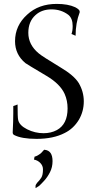

<svg xmlns="http://www.w3.org/2000/svg" viewBox="-20 -692 482 983"><path d="M167 19Q90 19 52 -1Q45 -5 45 -14Q48 -71 48 -113V-149L70 -157Q70 -90 73 -78Q79 -50 119 -30Q159 -10 203 -10Q241 -10 271 -26Q326 -56 326 -137Q326 -177 311 -211Q288 -262 219 -303Q167 -334 139.5 -350.5Q112 -367 110 -369Q57 -413 57 -481Q57 -561 119 -617Q178 -672 270 -672H271Q328 -672 365 -655Q388 -643 388 -633V-629Q367 -574 367 -509L346 -518Q352 -533 352 -559Q352 -598 330 -616Q293 -644 244 -644Q194 -644 162 -615Q125 -582 125 -524Q125 -463 178 -419Q187 -411 214.5 -393.5Q242 -376 288 -348Q359 -306 383 -267Q409 -223 409 -173Q409 -122 384 -79Q356 -33 311 -11Q253 19 167 19ZM162 271V260Q162 254 170 244Q183 231 191.5 217.5Q200 204 200 175Q200 157 187 143Q174 129 154 125L157 110Q172 107 191 91L201 80Q206 73 209 75Q249 79 249 133Q249 164 236 189.5Q223 215 206.5 233Q190 251 180 260Q173 265 162 271Z"/></svg>

Font: Gideon Roman
Style: Regular
Weight: 400
Designer: Robert E. Leuschke
Foundry: Robert E. Leuschke
Version: Version 2.010